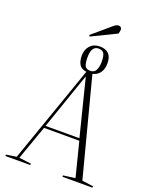

<svg xmlns="http://www.w3.org/2000/svg" viewBox="-191 -1186 1027 1289"><g transform="rotate(20 322.0 -541.5)"><path d="M269 -947 263 -956 391 -1065Q400 -1073 409 -1078Q418 -1083 426 -1083Q440 -1083 445 -1075.5Q450 -1068 450 -1061Q450 -1056 448.5 -1048Q447 -1040 444 -1032ZM11 0 12 -10 85 -21 329 -717Q292 -722 277.5 -746Q263 -770 263 -809Q263 -853 288.5 -880.5Q314 -908 357 -908Q443 -908 443 -818Q443 -777 424 -751Q405 -725 372 -718L554 -21L634 -10L633 0H419L420 -10L505 -21L443 -266H191L104 -21L190 -10L189 0ZM352 -732Q379 -732 391 -755Q403 -778 403 -814Q403 -858 392 -875Q381 -892 354 -892Q303 -892 303 -811Q303 -771 312 -751.5Q321 -732 352 -732ZM196 -282H438L337 -684H335Z"/></g></svg>

Font: Literata 72pt ExtraLight
Style: Italic
Weight: 200
Italic angle: -2°
Designer: Latin by Veronika Burian and Jose Scaglione. Greek by Irene Vlachou. Cyrillic by Vera Evstafieva
Foundry: TypeTogether
Version: Version 3.002